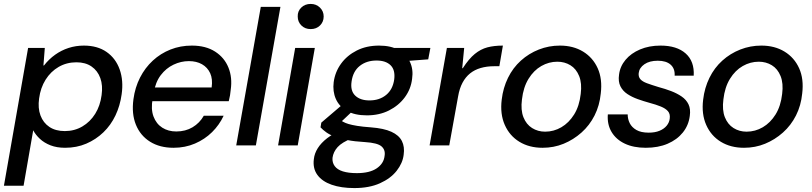

<svg xmlns="http://www.w3.org/2000/svg" viewBox="-48 -740 4132 977"><path d="M-28 205 95 -496H180L173 -407H176Q201 -439 232.5 -461.5Q264 -484 301 -496Q338 -508 379 -508Q448 -508 494.5 -475.5Q541 -443 561 -386.5Q581 -330 571 -260Q563 -202 539.5 -152.5Q516 -103 478 -66.5Q440 -30 391 -9Q342 12 283 12Q241 12 209 -0.5Q177 -13 155 -33.5Q133 -54 121 -77L72 205ZM282 -73Q331 -73 371 -96.5Q411 -120 436.5 -161Q462 -202 469 -256Q476 -305 462.5 -342.5Q449 -380 418 -401.5Q387 -423 341 -423Q291 -423 250.5 -399.5Q210 -376 184 -334.5Q158 -293 151 -239Q144 -190 158 -152.5Q172 -115 203.5 -94Q235 -73 282 -73Z M835 12Q765 12 715.5 -19Q666 -50 643.5 -105.5Q621 -161 631 -235Q639 -295 664.5 -345Q690 -395 729.5 -431.5Q769 -468 819.5 -488Q870 -508 928 -508Q999 -508 1046.5 -477.5Q1094 -447 1114.5 -396Q1135 -345 1126 -283Q1125 -270 1122.5 -255Q1120 -240 1116 -225H702L714 -295H1029Q1035 -338 1021.5 -367.5Q1008 -397 980 -413Q952 -429 913 -429Q873 -429 835 -411Q797 -393 770 -357.5Q743 -322 734 -267L729 -239Q719 -185 733 -147.5Q747 -110 777.5 -90.5Q808 -71 849 -71Q896 -71 932 -92.5Q968 -114 989 -151H1090Q1068 -104 1031 -67.5Q994 -31 944 -9.5Q894 12 835 12Z M1154 0 1279 -705H1379L1254 0Z M1367 0 1454 -496H1554L1467 0ZM1533 -592Q1504 -592 1485.5 -610.5Q1467 -629 1467 -656Q1466 -683 1485 -701.5Q1504 -720 1533 -720Q1561 -720 1580 -701.5Q1599 -683 1599 -656Q1599 -629 1580.5 -610.5Q1562 -592 1533 -592Z M1755 217Q1688 217 1639.5 200Q1591 183 1567 150Q1543 117 1549 70Q1552 41 1569 14Q1586 -13 1617 -37Q1648 -61 1697 -80L1743 -36Q1692 -16 1670 8.5Q1648 33 1644 63Q1642 87 1655 105Q1668 123 1696.5 132Q1725 141 1768 141Q1833 141 1869 116.5Q1905 92 1909 53Q1914 23 1893.5 5Q1873 -13 1809 -17Q1756 -20 1718.5 -27.5Q1681 -35 1655.5 -44.5Q1630 -54 1612.5 -66.5Q1595 -79 1583 -92L1587 -116L1703 -215L1761 -189L1654 -88L1678 -132Q1688 -126 1698.5 -120Q1709 -114 1725.5 -109Q1742 -104 1769.5 -99.5Q1797 -95 1839 -92Q1905 -87 1943.5 -69.5Q1982 -52 1997 -22.5Q2012 7 2006 48Q2001 90 1970.5 129Q1940 168 1885.5 192.5Q1831 217 1755 217ZM1819 -153Q1757 -153 1717.5 -175.5Q1678 -198 1661 -236.5Q1644 -275 1650 -322Q1657 -374 1687.5 -416Q1718 -458 1767.5 -483Q1817 -508 1881 -508Q1942 -508 1981.5 -485Q2021 -462 2038.5 -424Q2056 -386 2049 -339Q2043 -287 2012 -245Q1981 -203 1931.5 -178Q1882 -153 1819 -153ZM1832 -229Q1883 -229 1917 -257Q1951 -285 1958 -336Q1964 -384 1939.5 -408Q1915 -432 1868 -432Q1817 -432 1782.5 -404.5Q1748 -377 1741 -325Q1734 -278 1759.5 -253.5Q1785 -229 1832 -229ZM1947 -424 1935 -496H2142L2131 -438Z M2138 0 2226 -496H2314L2304 -393H2307Q2338 -441 2368 -465.5Q2398 -490 2432 -499Q2466 -508 2511 -508L2493 -403H2466Q2429 -403 2398 -394Q2367 -385 2344 -366.5Q2321 -348 2305.5 -319Q2290 -290 2283 -249L2238 0Z M2713 12Q2645 12 2595 -18.5Q2545 -49 2520.5 -104.5Q2496 -160 2505 -233Q2512 -293 2537 -344Q2562 -395 2602.5 -431.5Q2643 -468 2694 -488Q2745 -508 2801 -508Q2869 -508 2919 -477.5Q2969 -447 2993.5 -392.5Q3018 -338 3009 -264Q3003 -203 2977.5 -152.5Q2952 -102 2911 -65.5Q2870 -29 2820 -8.5Q2770 12 2713 12ZM2726 -70Q2770 -70 2808.5 -92.5Q2847 -115 2873.5 -157.5Q2900 -200 2907 -262Q2914 -316 2899 -353Q2884 -390 2854.5 -408Q2825 -426 2788 -426Q2745 -426 2706.5 -404Q2668 -382 2641.5 -339Q2615 -296 2608 -234Q2601 -180 2615.5 -143.5Q2630 -107 2659.5 -88.5Q2689 -70 2726 -70Z M3238 12Q3176 12 3131.5 -9Q3087 -30 3064 -68.5Q3041 -107 3045 -158H3146Q3146 -134 3156.5 -113Q3167 -92 3190.5 -78.5Q3214 -65 3253 -65Q3285 -65 3308 -74.5Q3331 -84 3344.5 -100.5Q3358 -117 3360 -137Q3363 -160 3351 -174Q3339 -188 3314.5 -198Q3290 -208 3256 -217Q3227 -225 3197.5 -235.5Q3168 -246 3144.5 -261.5Q3121 -277 3109 -301Q3097 -325 3102 -360Q3107 -402 3135 -435.5Q3163 -469 3209 -488.5Q3255 -508 3313 -508Q3396 -508 3441 -468Q3486 -428 3482 -355H3385Q3387 -391 3364.5 -411Q3342 -431 3299 -431Q3257 -431 3231 -413Q3205 -395 3202 -368Q3200 -349 3210.5 -337Q3221 -325 3244 -316.5Q3267 -308 3303 -297Q3337 -288 3367 -276.5Q3397 -265 3420.5 -249Q3444 -233 3455.5 -209Q3467 -185 3462 -150Q3456 -102 3426.5 -65.5Q3397 -29 3349 -8.5Q3301 12 3238 12Z M3738 12Q3670 12 3620 -18.5Q3570 -49 3545.5 -104.5Q3521 -160 3530 -233Q3537 -293 3562 -344Q3587 -395 3627.5 -431.5Q3668 -468 3719 -488Q3770 -508 3826 -508Q3894 -508 3944 -477.5Q3994 -447 4018.5 -392.5Q4043 -338 4034 -264Q4028 -203 4002.5 -152.5Q3977 -102 3936 -65.5Q3895 -29 3845 -8.5Q3795 12 3738 12ZM3751 -70Q3795 -70 3833.5 -92.5Q3872 -115 3898.5 -157.5Q3925 -200 3932 -262Q3939 -316 3924 -353Q3909 -390 3879.5 -408Q3850 -426 3813 -426Q3770 -426 3731.5 -404Q3693 -382 3666.5 -339Q3640 -296 3633 -234Q3626 -180 3640.5 -143.5Q3655 -107 3684.5 -88.5Q3714 -70 3751 -70Z"/></svg>

Font: DM Sans 36pt Medium
Style: Italic
Weight: 500
Italic angle: -10°
Designer: Colophon Foundry, Jonny Pinhorn
Foundry: Colophon Foundry
Version: Version 4.004;gftools[0.9.30]